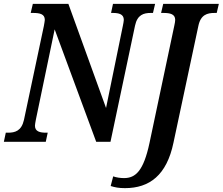

<svg xmlns="http://www.w3.org/2000/svg" viewBox="-39 -734 1153 994"><path d="M-19 0H198L208 -47H200C168 -47 142 -53 142 -83C142 -89 144 -100 147 -116L244 -582L459 0H533L660 -601C672 -658 705 -667 742 -667H753L764 -714H546L536 -667H545C576 -667 602 -661 602 -631C602 -624 599 -611 597 -600L510 -175L315 -714H131L120 -667H132C168 -667 193 -661 193 -631C193 -624 190 -613 188 -599L85 -113C72 -56 39 -47 2 -47H-9ZM608 240C735 240 824 173 859 5L988 -600C1000 -658 1034 -667 1072 -667H1083L1094 -714H806L795 -667H807C842 -667 868 -661 868 -631C868 -625 866 -612 864 -604L735 6C704 151 663 188 603 188C586 188 562 185 547 179L534 229C556 236 576 240 608 240Z"/></svg>

Font: Noto Serif Condensed SemiBold
Style: Italic
Weight: 600
Width: 3
Italic angle: -12°
Designer: Monotype Design Team
Foundry: Monotype Imaging Inc.
Version: Version 2.014